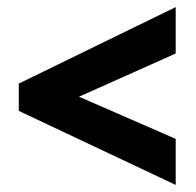

<svg xmlns="http://www.w3.org/2000/svg" viewBox="-20 -631 553 542"><path d="M476 -109 33 -318V-395L476 -611V-480L203 -358L476 -239Z"/></svg>

Font: Noto Sans Ethiopic Condensed ExtraBold
Style: Regular
Weight: 800
Width: 3
Designer: Monotype Design Team
Foundry: Monotype Imaging Inc.
Version: Version 2.102; ttfautohint (v1.8.4.7-5d5b)